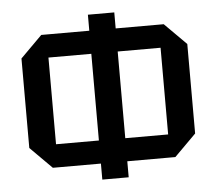

<svg xmlns="http://www.w3.org/2000/svg" viewBox="-51 -756 915 812"><g transform="rotate(-5 407.0 -350.0)"><path d="M55 -160V-540L147 -632H667L759 -540V-160L667 -68H147ZM169 -534V-166H645V-534ZM463 0H351V-700H463Z"/></g></svg>

Font: Tektur Medium
Style: Regular
Weight: 500
Designer: Adam Jagosz
Foundry: Adam Jagosz
Version: Version 1.005;gftools[0.9.30]